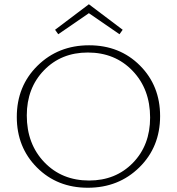

<svg xmlns="http://www.w3.org/2000/svg" viewBox="-20 -877 832 903"><path d="M398 -815 254 -716 239 -737 398 -857 557 -737 542 -716ZM399 -664Q543 -664 638 -569Q733 -474 733 -331Q733 -186 635.5 -90Q538 6 393 6Q249 6 154 -89Q59 -184 59 -327Q59 -472 156.5 -568Q254 -664 399 -664ZM399 -28Q524 -28 605 -111Q686 -194 686 -324Q686 -458 603.5 -544Q521 -630 393 -630Q268 -630 187 -546.5Q106 -463 106 -334Q106 -200 188.5 -114Q271 -28 399 -28Z"/></svg>

Font: EauTestText Light
Style: Regular
Weight: 300
Designer: Christian Thalmann (Catharsis Fonts)
Version: Version 0.001;PS 000.001;hotconv 1.0.88;makeotf.lib2.5.64775